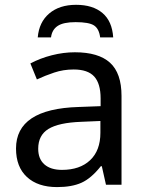

<svg xmlns="http://www.w3.org/2000/svg" viewBox="-20 -760 601 790"><path d="M416 0 398.9 -76.2H395Q355 -25.9 315.2 -8.1Q275.4 9.8 214.8 9.8Q135.7 9.8 90.8 -31.7Q45.9 -73.2 45.9 -148.9Q45.9 -312 303.2 -319.8L394 -323.2V-355Q394 -416 367.7 -445.1Q341.3 -474.1 283.2 -474.1Q240.7 -474.1 202.9 -461.4Q165 -448.7 131.8 -433.1L105 -499Q145.5 -520.5 193.4 -532.7Q241.2 -544.9 288.1 -544.9Q385.3 -544.9 432.6 -502Q480 -459 480 -365.2V0ZM234.9 -61Q308.6 -61 350.8 -100.8Q393.1 -140.6 393.1 -213.9V-262.2L314 -258.8Q221.7 -255.4 179.4 -229.5Q137.2 -203.6 137.2 -147.9Q137.2 -106 162.8 -83.5Q188.5 -61 234.9 -61ZM293 -740.2Q361.8 -740.2 401.6 -706.5Q441.4 -672.9 445.8 -606H392.1Q387.7 -641.6 366.9 -655.3Q346.2 -668.9 291 -668.9Q240.7 -668.9 217.3 -653.3Q193.8 -637.7 189.9 -606H135.3Q140.6 -668.9 182.6 -704.6Q224.6 -740.2 293 -740.2Z"/></svg>

Font: NotoPenekeko
Style: Regular
Weight: 400
Designer: Monotype Design team
Foundry: Monotype Imaging Inc.
Version: Version 1.04